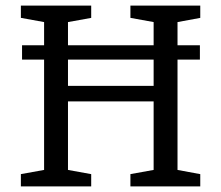

<svg xmlns="http://www.w3.org/2000/svg" viewBox="-20 -668 793 688"><path d="M59 -454.4V-505.8H696.3V-454.4ZM54.8 0V-44.1L138 -59.1V-588.9L54.8 -604V-648H306.8V-603.9L223.6 -588.9V-360.2H530.5V-588.9L447.3 -604V-648H697.6V-603.9L616.1 -588.9V-59.1L697.6 -44V0H447.3V-44.1L530.5 -59.1V-304.7H223.6V-59.1L306.8 -44V0Z"/></svg>

Font: Faustina Light
Style: Regular
Weight: 300
Designer: Alfonso Garcia
Foundry: http://www.omnibus-type.com
Version: Version 1.200